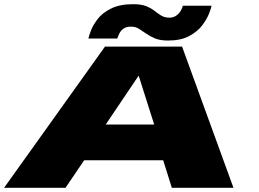

<svg xmlns="http://www.w3.org/2000/svg" viewBox="-24 -899 1240 919"><path d="M-4.5 0H289.5L379 -132H757L798.5 0H1093.5L847.5 -676H478.5ZM482 -303 639 -536H640L714 -303ZM780.5 -705Q841.5 -705 881.2 -726.2Q921 -747.5 943.5 -777.2Q966 -807 976.5 -833.8Q987 -860.5 988.5 -871.5H851Q849 -861.5 841.2 -847.8Q833.5 -834 819.5 -824.2Q805.5 -814.5 787 -814.5Q764.5 -814.5 748.5 -824Q732.5 -833.5 716 -846.8Q699.5 -860 675.8 -869.5Q652 -879 613.5 -879Q549.5 -879 507.8 -858.2Q466 -837.5 443.5 -808Q421 -778.5 411.2 -752.5Q401.5 -726.5 399 -714.5H537.5Q540 -724 546.8 -738Q553.5 -752 567 -761.8Q580.5 -771.5 602.5 -771.5Q625 -771.5 641.2 -761.2Q657.5 -751 675.5 -738.2Q693.5 -725.5 717.8 -715.2Q742 -705 780.5 -705Z"/></svg>

Font: Anybody ExtraExpanded Black
Style: Italic
Weight: 900
Width: 8
Italic angle: -10°
Version: Version 1.113;gftools[0.9.25]